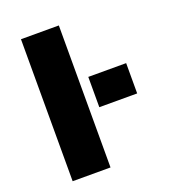

<svg xmlns="http://www.w3.org/2000/svg" viewBox="-137 -852 849 953"><g transform="rotate(-20 288.0 -375.0)"><path d="M333 -300V-460H533V-300ZM83 0V-750H283V0Z"/></g></svg>

Font: M PLUS 1p Black
Style: Regular
Weight: 900
Version: Version 1.061